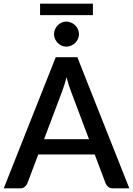

<svg xmlns="http://www.w3.org/2000/svg" viewBox="-22 -1034 730 1054"><path d="M466.5 -270 367.5 -533Q355.5 -563.5 343 -610.5Q337.5 -587 331 -567.2Q324.5 -547.5 319 -532.5L220 -270ZM688 0H597.5Q582 0 572.5 -7.8Q563 -15.5 558 -27L498 -186H188L128 -27Q124 -17 114 -8.5Q104 0 89 0H-1.5L284 -720H402.5ZM198 -1014H488V-951H198ZM411.5 -846Q411.5 -832.5 406 -820.2Q400.5 -808 390.8 -798.5Q381 -789 368.2 -783.5Q355.5 -778 341.5 -778Q328 -778 316 -783.5Q304 -789 294.8 -798.5Q285.5 -808 280 -820.2Q274.5 -832.5 274.5 -846Q274.5 -860 280 -872.8Q285.5 -885.5 294.8 -895Q304 -904.5 316 -910Q328 -915.5 341.5 -915.5Q355.5 -915.5 368.2 -910Q381 -904.5 390.8 -895Q400.5 -885.5 406 -872.8Q411.5 -860 411.5 -846Z"/></svg>

Font: Lato SemiBold
Style: Regular
Weight: 600
Designer: Lukasz Dziedzic with Adam Twardoch and Botio Nikoltchev
Foundry: tyPoland Lukasz Dziedzic
Version: Version 2.015; 2015-08-06; http://www.latofonts.com/